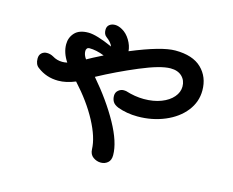

<svg xmlns="http://www.w3.org/2000/svg" viewBox="-98 -847 1197 987"><g transform="rotate(15 500.0 -353.5)"><path d="M920 -495Q920 -434 881.5 -385Q843 -336 776.5 -308Q710 -280 632 -280Q575 -280 526 -298Q504 -307 496 -320.5Q488 -334 488 -352Q488 -370 501 -381Q514 -392 530 -392Q538 -392 542 -391Q593 -375 640 -375Q692 -375 732 -390.5Q772 -406 794 -432Q816 -458 816 -488Q816 -521 794 -542Q772 -563 733 -563Q680 -563 573 -518Q466 -473 368 -420Q455 -319 509 -221.5Q563 -124 563 -55Q563 -28 547.5 -15Q532 -2 511 -2Q489 -2 470 -15.5Q451 -29 450 -57Q448 -119 403.5 -203Q359 -287 281 -372Q233 -352 190 -352Q127 -352 79 -389Q59 -403 59 -435Q59 -454 70.5 -464.5Q82 -475 99 -475Q117 -475 133 -466Q157 -451 186 -451Q198 -451 212 -454Q182 -499 182 -544Q182 -580 205.5 -605.5Q229 -631 278 -631Q321 -631 408 -592Q400 -613 373 -633Q358 -644 358 -668Q358 -686 370 -695.5Q382 -705 400 -705Q418 -705 439 -693Q464 -679 481.5 -650Q499 -621 501 -592Q660 -658 733 -658Q826 -658 873 -612.5Q920 -567 920 -495ZM286 -536Q286 -515 301 -495Q323 -508 383 -538Q340 -555 303 -555Q295 -555 290.5 -549.5Q286 -544 286 -536Z"/></g></svg>

Font: Tsukimi Rounded SemiBold
Style: Regular
Weight: 600
Designer: Takashi Funayama
Foundry: Takashi Funayama
Version: Version 1.032; ttfautohint (v1.8.3)